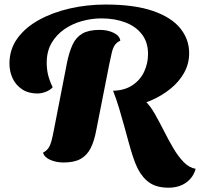

<svg xmlns="http://www.w3.org/2000/svg" viewBox="-20 -707 895 859"><path d="M560.7 -230.7 486 -301Q537.3 -302.3 572.3 -325.5Q607.3 -348.7 624.8 -386Q642.3 -423.3 642.3 -465.7Q642.3 -517.7 615.2 -553.2Q588 -588.7 541 -606.7Q494 -624.7 433.7 -624.7Q390 -624.7 346.7 -612.7Q303.3 -600.7 267.7 -576Q232 -551.3 210.5 -514.2Q189 -477 189 -426.3Q189 -398.3 194.7 -373.7Q200.3 -349 215.7 -316.3Q201.7 -302 182.5 -295.3Q163.3 -288.7 147.3 -288.7Q107.3 -288.7 79.2 -307.2Q51 -325.7 36.7 -356.2Q22.3 -386.7 22.3 -422.3Q22.3 -486.3 58 -535.5Q93.7 -584.7 155.2 -618.3Q216.7 -652 293.3 -669.3Q370 -686.7 452.3 -686.7Q582.3 -686.7 665 -657.8Q747.7 -629 787 -579.8Q826.3 -530.7 826.3 -469.3Q826.3 -421.7 803.7 -381.2Q781 -340.7 742.5 -309.7Q704 -278.7 657 -258.2Q610 -237.7 560.7 -230.7ZM264.3 20Q232 20 205 8.3Q178 -3.3 172.7 -24.3Q188 -32 196.5 -44.3Q205 -56.7 210.7 -78Q216.3 -99.3 222.3 -131.7L279.3 -424.3Q289.3 -474 304.7 -507.2Q320 -540.3 348.5 -556.8Q377 -573.3 426 -573.3Q461.7 -573.3 488.5 -560.2Q515.3 -547 518.3 -525Q502.7 -518.3 493.8 -505.3Q485 -492.3 480.3 -472Q475.7 -451.7 469 -420.3L410.7 -124.7Q402 -76.7 385.7 -44.3Q369.3 -12 340.7 4Q312 20 264.3 20ZM733.7 132.7Q682.3 132.7 650.3 111.3Q618.3 90 596.3 47.7Q585 25 575.2 -5Q565.3 -35 555.7 -70.2Q546 -105.3 535.5 -143.8Q525 -182.3 513 -222.2Q501 -262 486 -301L630.3 -254.3Q652.3 -233.3 672.5 -197.8Q692.7 -162.3 713 -122.2Q733.3 -82 755 -44.8Q776.7 -7.7 801.5 17.8Q826.3 43.3 855.3 48.3Q845 86.7 813 109.7Q781 132.7 733.7 132.7Z"/></svg>

Font: Sansita Swashed Light
Style: Regular
Weight: 300
Designer: Pablo Cosgaya
Foundry: Omnibus-Type
Version: Version 1.003